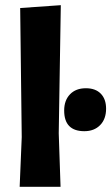

<svg xmlns="http://www.w3.org/2000/svg" viewBox="-20 -722 430 742"><path d="M215 -702 207 -207 214 0H56L64 -192L58 -691ZM312 -381Q349 -381 369.5 -360Q390 -339 390 -302Q390 -262 367 -238.5Q344 -215 306 -215Q228 -215 228 -295Q228 -334 250.5 -357.5Q273 -381 312 -381Z"/></svg>

Font: Alegreya Sans SC ExtraBold
Style: Regular
Weight: 800
Designer: Juan Pablo del Peral
Foundry: Huerta Tipografica
Version: Version 2.007